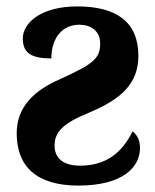

<svg xmlns="http://www.w3.org/2000/svg" viewBox="-20 -568 482 598"><path d="M224 10C365 10 416 -49 416 -107C416 -135 405 -149 393 -159C361 -94 312 -52 229 -52C172 -52 150 -80 150 -114C150 -157 176 -184 257 -217C355 -258 411 -306 411 -394C411 -501 341 -548 221 -548C105 -548 51 -495 51 -448C51 -402 79 -386 140 -386C140 -452 176 -491 227 -491C263 -491 292 -472 292 -432C292 -385 269 -368 166 -321C88 -287 32 -236 32 -153C32 -50 93 10 224 10Z"/></svg>

Font: Noto Serif Condensed ExtraBold
Style: Regular
Weight: 800
Width: 3
Designer: Monotype Design Team
Foundry: Monotype Imaging Inc.
Version: Version 2.013